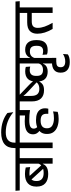

<svg xmlns="http://www.w3.org/2000/svg" viewBox="994 -1933 1212 3280"><g transform="rotate(-90 1600.0 -293.0)"><path d="M539 -587.5H444.5V0H539ZM398 -562H645.5L639.5 -634.5H392ZM-13.5 -562H546L540 -634.5H-19.5ZM148.5 -389 372.5 -144.5 426.5 -182 211 -419.5ZM52.5 -271.5Q52.5 -175 108.8 -125.2Q165 -75.5 267.5 -75.5Q317 -75.5 351.5 -86.8Q386 -98 407.2 -118.5Q428.5 -139 439 -166H451.5L447.5 -250Q434.5 -204 394.8 -178.8Q355 -153.5 283.5 -153.5Q217 -153.5 182.2 -183.5Q147.5 -213.5 147.5 -273.5V-278Q147.5 -339 179.8 -367.5Q212 -396 279 -396Q307.5 -396 334 -392.8Q360.5 -389.5 386 -383.5L379 -459.5Q354 -466 326.2 -469.2Q298.5 -472.5 267.5 -472.5Q162 -472.5 107.2 -422.8Q52.5 -373 52.5 -280Z M804.5 0V-587.5H709.5V0ZM910.5 -562 904.5 -634.5H602.5L610 -562ZM978.5 -879Q846 -879 778.2 -822Q710.5 -765 710.5 -650.5V-619H803V-648.5Q803 -724.5 847.2 -762.5Q891.5 -800.5 979.5 -800.5Q1073.5 -800.5 1159 -768.5Q1244.5 -736.5 1319.5 -674L1323 -675.5L1310 -772Q1248.5 -822 1163 -850.5Q1077.5 -879 978.5 -879Z M1217.5 -562H1453L1447 -634.5H1211.5ZM1359.5 -587.5H1268.5V-475.5L1359.5 -475ZM1460.5 -562 1454.5 -634.5H871.5L877.5 -562ZM1267 -584V-412L1359.5 -388V-584ZM1007.5 -222 1072.5 -259Q1058 -273.5 1050.5 -288Q1043 -302.5 1043 -321V-324.5Q1043 -361 1075.2 -380Q1107.5 -399 1189 -399Q1232 -399 1274.5 -396Q1317 -393 1359.5 -386.5V-458.5Q1312 -467 1262.8 -471.8Q1213.5 -476.5 1171 -476.5Q1049 -476.5 997.2 -439.8Q945.5 -403 945.5 -337V-332Q945.5 -298 961.8 -271Q978 -244 1007.5 -222ZM1329 87 1337 8Q1309 15 1280 18.8Q1251 22.5 1218.5 22.5Q1144 22.5 1096.2 -5.2Q1048.5 -33 1048.5 -94.5V-98.5Q1048.5 -152.5 1082 -178.8Q1115.5 -205 1177.5 -205Q1239 -205 1267.5 -181.8Q1296 -158.5 1296 -105.5V-74H1383Q1386.5 -87.5 1388.2 -101.2Q1390 -115 1390 -128.5Q1390 -177.5 1367.8 -212.2Q1345.5 -247 1300.2 -265.5Q1255 -284 1185.5 -284Q1141 -284 1104.2 -275.2Q1067.5 -266.5 1042.5 -251L1032 -245Q992 -223 971.8 -186.2Q951.5 -149.5 951.5 -99.5V-94Q951.5 -27 985 16.8Q1018.5 60.5 1076.5 81.8Q1134.5 103 1207.5 103Q1245 103 1274.2 98.8Q1303.5 94.5 1329 87Z M1420.5 -562H1887.5L1881.5 -634.5H1414.5ZM1698 -147Q1760.5 -147 1794 -168.5Q1827.5 -190 1844 -225.5H1856.5L1853.5 -314.5Q1840.5 -272 1806.8 -249.5Q1773 -227 1720 -227Q1662 -227 1631.8 -260.2Q1601.5 -293.5 1601.5 -366V-587H1507.5V-357Q1507.5 -251.5 1557 -199.2Q1606.5 -147 1698 -147ZM1579.5 -535.5Q1590.5 -514.5 1604.5 -495.8Q1618.5 -477 1636.8 -458Q1655 -439 1678.5 -417L1865.5 -243L1889 -283Q1874.5 -306.5 1858 -327.2Q1841.5 -348 1823 -367.8Q1804.5 -387.5 1783.5 -407.5L1596 -586.5ZM1779.5 -562H2626.5L2620.5 -634.5H1773.5ZM1846.5 -270Q1846.5 -175 1891 -129.8Q1935.5 -84.5 2017 -84.5Q2053.5 -84.5 2080.5 -94.2Q2107.5 -104 2125 -121.8Q2142.5 -139.5 2150.5 -164H2162.5L2158 -247.5Q2149.5 -207 2121.5 -185.8Q2093.5 -164.5 2043.5 -164.5Q1994.5 -164.5 1969 -189Q1943.5 -213.5 1943.5 -273V-282Q1943.5 -339 1968.8 -365Q1994 -391 2041.5 -391Q2058 -391 2072.8 -388.8Q2087.5 -386.5 2103 -382.5L2097 -458.5Q2080 -463.5 2061.2 -466Q2042.5 -468.5 2020.5 -468.5Q1936 -468.5 1891.2 -422.5Q1846.5 -376.5 1846.5 -283ZM2555 -281.5Q2555 -372 2513.2 -420.5Q2471.5 -469 2390 -469Q2354.5 -469 2327.8 -458.8Q2301 -448.5 2282.8 -430.2Q2264.5 -412 2255.5 -387H2244.5L2248 -305Q2260.5 -346 2287.8 -367.2Q2315 -388.5 2361.5 -388.5Q2411 -388.5 2434.2 -361.8Q2457.5 -335 2457.5 -279V-271Q2457.5 -213.5 2434.8 -187.8Q2412 -162 2367 -162Q2350.5 -162 2334.2 -165Q2318 -168 2303.5 -173L2309.5 -96Q2324.5 -90 2343.8 -87.2Q2363 -84.5 2384 -84.5Q2469 -84.5 2512 -129.5Q2555 -174.5 2555 -270.5ZM2250.5 -587.5H2155.5V0H2250.5Z M2180.5 293Q2223.5 293 2255 284.8Q2286.5 276.5 2311 260.5L2318 177Q2289 195 2257.8 205.2Q2226.5 215.5 2191 215.5Q2140 215.5 2116 196.2Q2092 177 2092 140V135Q2092 96 2115 79Q2138 62 2192 62H2251V-11.5H2178.5Q2088.5 -11.5 2043.8 25.8Q1999 63 1999 133V140.5Q1999 214 2046.2 253.5Q2093.5 293 2180.5 293Z M3113.5 -587.5H3019V0H3113.5ZM2972.5 -562H3220L3214 -634.5H2966.5ZM2591 -562H3169.5L3163.5 -634.5H2585ZM2745.5 0H2850.5Q2807 -76 2785.5 -137.2Q2764 -198.5 2764 -254Q2764 -306.5 2789.5 -331.5Q2815 -356.5 2874 -356.5H3056V-434.5H2858Q2756.5 -434.5 2710.2 -389Q2664 -343.5 2664 -262.5Q2664 -199 2684.2 -134.5Q2704.5 -70 2745.5 0Z"/></g></svg>

Font: Anek Devanagari Medium
Style: Regular
Weight: 500
Designer: Kailash Malviya (Devanagari) & Yesha Goshar (Latin)
Foundry: Ek Type
Version: Version 1.003